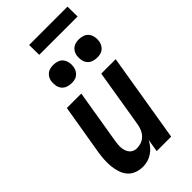

<svg xmlns="http://www.w3.org/2000/svg" viewBox="-281 -984 1062 1062"><g transform="rotate(-45 250.0 -453.0)"><path d="M158 8Q132 8 108 -1Q84 -10 68.5 -28Q53 -46 45 -70Q37 -94 34.5 -119Q32 -144 33.5 -170Q35 -196 39 -222L89 -520H202L150 -207Q148 -194 146.5 -180.5Q145 -167 146 -154Q147 -141 151 -129Q155 -117 162.5 -107.5Q170 -98 181.5 -93Q193 -88 206 -88Q224 -88 241.5 -94.5Q259 -101 272 -114.5Q285 -128 292 -145Q299 -162 302 -180L358 -520H471L385 0H272L284 -75Q275 -57 262 -41.5Q249 -26 232 -14.5Q215 -3 196 2.5Q177 8 158 8ZM405 -598Q388 -598 372 -604Q356 -610 346 -623Q336 -636 333.5 -653Q331 -670 333 -687Q335 -699 341.5 -710.5Q348 -722 358.5 -729.5Q369 -737 381 -739.5Q393 -742 405 -742Q422 -742 438 -736Q454 -730 463.5 -717Q473 -704 476 -687Q479 -670 476 -653Q474 -641 467.5 -629.5Q461 -618 451 -610.5Q441 -603 429 -600.5Q417 -598 405 -598ZM205 -598Q188 -598 172 -604Q156 -610 146 -623Q136 -636 133.5 -653Q131 -670 133 -687Q135 -699 141.5 -710.5Q148 -722 158.5 -729.5Q169 -737 181 -739.5Q193 -742 205 -742Q222 -742 238 -736Q254 -730 263.5 -717Q273 -704 276 -687Q279 -670 276 -653Q274 -641 267.5 -629.5Q261 -618 251 -610.5Q241 -603 229 -600.5Q217 -598 205 -598ZM489 -836H189L188 -914H488Z"/></g></svg>

Font: Iosevka Oblique
Style: Bold
Weight: 700
Italic angle: -9°
Monospace: yes
Designer: Belleve Invis
Foundry: Belleve Invis
Version: Version 32.5.0; ttfautohint (v1.8.4)